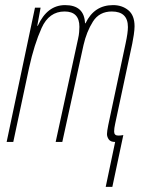

<svg xmlns="http://www.w3.org/2000/svg" viewBox="-20 -556 578 752"><path d="M394 176H420L463 -27Q453 -25 443 -25Q427 -25 427 -41Q427 -53 431 -71L498 -385Q501 -399 504 -419.5Q507 -440 507 -453Q507 -496 482.5 -516Q458 -536 423 -536Q349 -536 315 -465H313Q310 -536 235 -536Q165 -536 128 -455H126L139 -526H117L6 0H32L94 -291Q114 -382 143 -446.5Q172 -511 233 -511Q291 -511 291 -451Q291 -443 290 -430.5Q289 -418 286 -405L198 0H224L307 -379Q319 -432 344 -471.5Q369 -511 418 -511Q481 -511 481 -450Q481 -428 472 -386L404 -66Q399 -41 399 -31Q399 -20 406 -10Q413 0 431 0Z"/></svg>

Font: Noto Sans Display Condensed Thin
Style: Italic
Weight: 250
Width: 3
Italic angle: -12°
Designer: Monotype Design Team
Foundry: Monotype Imaging Inc.
Version: Version 1.900